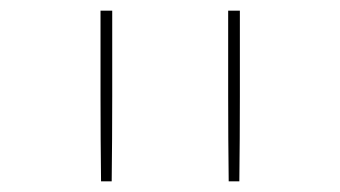

<svg xmlns="http://www.w3.org/2000/svg" viewBox="-20 -792 640 361"><path d="M170 -451Q169 -531 169 -611Q169 -691 169 -772H191Q191 -691 191 -611Q191 -531 190 -451ZM410 -451Q409 -531 409 -611Q409 -691 409 -772H431Q431 -691 431 -611Q431 -531 430 -451Z"/></svg>

Font: Iosevka Curly Slab ThEx
Style: Regular
Weight: 100
Width: 7
Monospace: yes
Designer: Belleve Invis
Foundry: Belleve Invis
Version: Version 11.1.0; ttfautohint (v1.8.3)